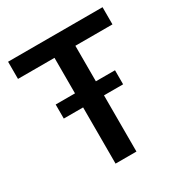

<svg xmlns="http://www.w3.org/2000/svg" viewBox="-151 -741 805 852"><g transform="rotate(-30 251.5 -315.0)"><path d="M494 -630V-542H304V-360H402V-288H304V0H197V-288H98V-360H197V-542H10V-630Z"/></g></svg>

Font: Mukta Mahee Medium
Style: Regular
Weight: 500
Designer: Shuchita Grover, Noopur Datye, Girish Dalvi, Yashodeep Gholap
Foundry: Ek Type
Version: Version 2.538;PS 1.000;hotconv 16.6.51;makeotf.lib2.5.65220;